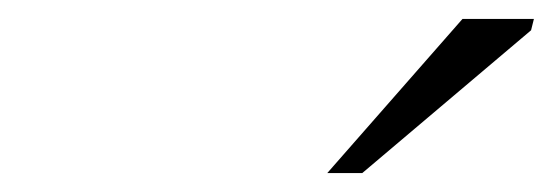

<svg xmlns="http://www.w3.org/2000/svg" viewBox="-20 -752 584 203"><path d="M326 -569 469 -732H544.5L541.5 -720L363 -569Z"/></svg>

Font: Newsreader 6pt Light
Style: Italic
Weight: 300
Italic angle: -17°
Designer: Hugues Gentile
Foundry: Production Type
Version: Version 1.003; ttfautohint (v1.8.3)